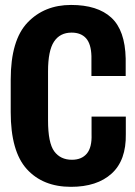

<svg xmlns="http://www.w3.org/2000/svg" viewBox="-20 -740 540 769"><path d="M22.9 -291Q22.9 -133.8 87.4 -62.7Q151.9 8.3 264.2 8.3Q368.7 8.3 427.2 -44.9Q485.8 -98.1 483.9 -203.1V-272.9H346.7V-202.1Q348.6 -149.9 327.9 -125Q307.1 -100.1 268.1 -100.1Q222.2 -100.1 197.3 -133.8Q172.4 -167.5 172.4 -257.8V-454.1Q172.4 -537.1 196.3 -573.2Q220.2 -609.4 266.6 -609.4Q304.2 -609.4 324.5 -586.9Q344.7 -564.5 346.2 -515.6V-435.5H483.4V-505.4Q481 -618.7 425.8 -669.4Q370.6 -720.2 264.6 -720.2Q157.7 -720.2 90.3 -649.7Q22.9 -579.1 22.9 -420.9Z"/></svg>

Font: Roboto Flex Super Cond Bold
Style: Regular
Weight: 700
Width: 3
Designer: Berlow after Robertson
Foundry: Google
Version: Version 3.000